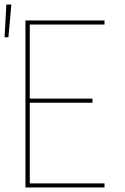

<svg xmlns="http://www.w3.org/2000/svg" viewBox="-32 -825 552 845"><path d="M80 0V-735H428V-717H99V-391H375V-373H99V-18H428V0ZM-12 -661 -4 -805H18L5 -661Z"/></svg>

Font: Iosevka Thin
Style: Regular
Weight: 100
Monospace: yes
Designer: Belleve Invis
Foundry: Belleve Invis
Version: Version 32.5.0; ttfautohint (v1.8.4)